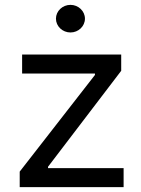

<svg xmlns="http://www.w3.org/2000/svg" viewBox="-20 -770 581 790"><path d="M61.1 0H488.6V-78.1H177.6V-83.8L478.7 -478.7V-545.5H71V-467.3H370.7V-461.6L61.1 -63.9ZM269.9 -636.4C302.6 -636.4 329.5 -661.9 329.5 -693.2C329.5 -724.4 302.6 -750 269.9 -750C237.2 -750 210.2 -724.4 210.2 -693.2C210.2 -661.9 237.2 -636.4 269.9 -636.4Z"/></svg>

Font: Karasuma Gothic
Style: Regular
Weight: 400
Designer: Rasmus Andersson, Ryoko Nishizuka
Foundry: Genbu
Version: Version 1.00